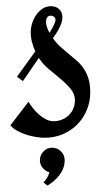

<svg xmlns="http://www.w3.org/2000/svg" viewBox="-20 -430 334 613"><path d="M268.1 -134.8Q268.1 -104.5 256.8 -78.1Q245.6 -51.8 226.3 -32.2Q207 -12.7 180.4 -1.5Q153.8 9.8 123 9.8Q109.9 9.8 94.5 7.3Q79.1 4.9 64 0Q48.8 -4.9 35.4 -12.2Q22 -19.5 13.2 -29.8L70.8 -105Q76.7 -95.7 85.2 -84.7Q93.8 -73.7 104.2 -64.5Q114.7 -55.2 126.7 -49.1Q138.7 -43 150.9 -43Q165 -43 177.5 -47.9Q189.9 -52.7 199.2 -61.8Q208.5 -70.8 213.9 -83Q219.2 -95.2 219.2 -109.9Q219.2 -129.4 205.8 -145.8Q192.4 -162.1 174.1 -177.5Q155.8 -192.9 136 -209.2Q116.2 -225.6 104 -245.1L53.2 -170.9L34.2 -185.1L92.8 -266.1Q85.9 -280.3 82 -295.9Q78.1 -311.5 78.1 -327.1Q78.1 -340.3 82.5 -355Q86.9 -369.6 95.2 -381.8Q103.5 -394 115.5 -402.1Q127.4 -410.2 143.1 -410.2Q158.2 -410.2 168.7 -400.9Q179.2 -391.6 179.2 -375Q179.2 -366.2 176.3 -357.4Q173.3 -348.6 168.9 -339.8Q164.6 -331.1 159.2 -323Q153.8 -314.9 148.9 -308.1Q160.6 -291.5 174.3 -279.3Q188 -267.1 201.2 -256.3Q214.4 -245.6 226.6 -234.9Q238.8 -224.1 247.8 -210.4Q256.8 -196.8 262.5 -178.7Q268.1 -160.6 268.1 -134.8ZM157.2 -366.2Q157.2 -373 152.6 -376.5Q147.9 -379.9 142.1 -379.9Q133.8 -379.9 130.4 -374.3Q127 -368.7 127 -361.8Q127 -352.1 130.1 -342.8Q133.3 -333.5 138.2 -325.2Q140.1 -328.6 143.3 -334Q146.5 -339.4 149.7 -345.5Q152.8 -351.6 155 -357.2Q157.2 -362.8 157.2 -366.2ZM186.5 81.5Q186.5 94.7 182.1 106.7Q177.7 118.7 169.9 128.9Q162.1 139.2 152.1 147.7Q142.1 156.2 131.3 162.6L118.7 152.3Q125 146.5 130.4 137.5Q135.7 128.4 137.7 120.1Q124.5 116.2 116 105.7Q107.4 95.2 107.4 81.5Q107.4 65.4 118.9 53.5Q130.4 41.5 146.5 41.5Q163.1 41.5 174.8 53.5Q186.5 65.4 186.5 81.5Z"/></svg>

Font: Redressed
Style: Regular
Weight: 400
Designer: Astigmatic (AOETI)
Foundry: Astigmatic (AOETI)
Version: Version 1.001